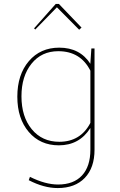

<svg xmlns="http://www.w3.org/2000/svg" viewBox="-20 -728 607 975"><path d="M159 -578 153 -584 263 -708H279L394 -588L382 -577L269 -691ZM279 10Q184 10 126 -58Q68 -126 68 -237Q68 -349 126.5 -417.5Q185 -486 281 -486Q386 -486 439 -404V-408L444 -482H460V32Q460 124 410.5 175.5Q361 227 273 227Q203 227 126 187L132 170Q210 209 275 209Q354 209 396.5 163Q439 117 439 32V-78Q383 10 279 10ZM89 -239Q89 -135 141.5 -71.5Q194 -8 281 -8Q389 -8 439 -104V-369Q389 -468 276 -468Q191 -468 140 -404.5Q89 -341 89 -239Z"/></svg>

Font: Cantarell Thin
Style: Regular
Weight: 100
Designer: Dave Crossland, Nikolaus Waxweiler, Florian Fecher, Jacques Le Bailly, Eben Sorkin, Alexei Vanyashin, Alexios Zavras, Em
Version: Version 0.303